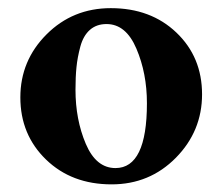

<svg xmlns="http://www.w3.org/2000/svg" viewBox="-20 -457 560 483"><path d="M248 -396.5Q222.7 -396.5 206.1 -381.8Q189.5 -367.2 182.1 -339.8Q174.8 -312.5 172.4 -288.1Q169.9 -263.7 169.9 -231.4Q169.9 -156.2 195.8 -95.2Q221.7 -34.2 270.5 -34.2Q349.6 -34.2 349.6 -197.3Q349.6 -272.5 323.2 -334.5Q296.9 -396.5 248 -396.5ZM258.8 -436.5Q359.4 -436.5 423.8 -375Q488.3 -313.5 488.3 -219.7Q488.3 -127 422.4 -60.1Q356.4 6.8 260.7 6.8Q160.2 6.8 95.7 -55.7Q31.2 -118.2 31.2 -211.9Q31.2 -304.7 97.2 -370.6Q163.1 -436.5 258.8 -436.5Z"/></svg>

Font: Crimson
Style: Bold
Weight: 700
Version: Version 0.8 ; ttfautohint (v1.00) -l 8 -r 50 -G 200 -x 14 -D